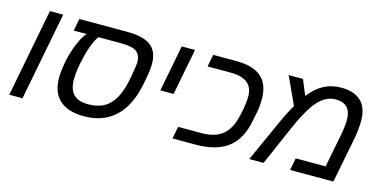

<svg xmlns="http://www.w3.org/2000/svg" viewBox="-64 -929 2496 1260"><g transform="rotate(15 1183.5 -299.5)"><path d="M150.9 -599.1H241.2L125 0H35.2Z M422.9 -516.1H335L350.6 -599.1H674.8Q786.1 -599.1 836.9 -560.3Q887.7 -521.5 887.7 -436Q887.7 -387.2 866.7 -288.1Q845.7 -189 803 -123.3Q760.3 -57.6 695.3 -23.9Q630.4 9.8 543.9 9.8Q435.1 9.8 378.4 -41.7Q321.8 -93.3 321.8 -191.9Q321.8 -233.4 333.5 -299.1Q345.2 -364.7 372.1 -429Q398.9 -493.2 422.9 -516.1ZM502.9 -516.1Q468.3 -470.7 443.6 -372.3Q418.9 -273.9 418.9 -205.1Q418.9 -139.2 451.4 -106.2Q483.9 -73.2 551.8 -73.2Q615.7 -73.2 659.9 -98.6Q704.1 -124 732.7 -177.5Q761.2 -231 776.6 -317.4Q792 -403.8 792 -421.9Q792 -473.6 761.2 -494.9Q730.5 -516.1 657.7 -516.1Z M1046.4 -599.1H1136.7L1075.7 -284.2H985.4Z M1300.3 0H1144L1160.2 -83H1318.4Q1410.2 -83 1461.7 -125.2Q1513.2 -167.5 1533.2 -257.8L1543.5 -304.2Q1553.2 -356.4 1553.2 -394Q1553.2 -516.1 1402.3 -516.1H1244.1L1260.3 -599.1H1416.5Q1532.7 -599.1 1588.4 -549.6Q1644 -500 1644 -399.9Q1644 -356 1635.3 -308.1L1622.1 -244.1Q1598.1 -119.1 1519.5 -59.6Q1440.9 0 1300.3 0Z M2128.4 -608.9Q2215.8 -608.9 2262.9 -565.2Q2310.1 -521.5 2310.1 -431.2Q2310.1 -373.5 2297.4 -308.1L2237.3 0H1943.4L1959 -83H2162.1L2204.1 -296.9Q2218.3 -370.6 2218.3 -413.1Q2218.3 -524.9 2113.3 -524.9Q2047.4 -524.9 1993.4 -465.3Q1939.5 -405.8 1874 -254.9L1763.2 0H1666L1784.2 -262.2Q1829.1 -363.3 1859.4 -411.1L1772.9 -599.1H1870.1L1913.1 -495.1Q1960.4 -555.2 2012.9 -582Q2065.4 -608.9 2128.4 -608.9Z"/></g></svg>

Font: Liberation Sans
Style: Italic
Weight: 400
Italic angle: -12°
Designer: Steve Matteson
Foundry: Ascender Corporation
Version: Version 2.1.5